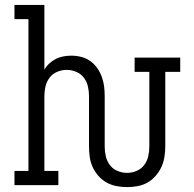

<svg xmlns="http://www.w3.org/2000/svg" viewBox="-20 -755 790 783"><path d="M498 8Q477 8 455.5 4Q434 0 415 -10.5Q396 -21 381.5 -37.5Q367 -54 358 -73.5Q349 -93 346 -114.5Q343 -136 343 -158V-363Q343 -383 338.5 -402.5Q334 -422 322 -438Q310 -454 291 -462Q272 -470 252 -470Q232 -470 213 -462Q194 -454 182 -438Q170 -422 165.5 -402.5Q161 -383 161 -363V-58H218V0H39V-58H96V-677H39V-735H161V-471Q169 -485 181 -496Q193 -507 207.5 -514.5Q222 -522 238.5 -525Q255 -528 271 -528Q291 -528 311 -523Q331 -518 347.5 -506.5Q364 -495 376 -478Q388 -461 395 -442Q402 -423 404.5 -403Q407 -383 407 -363V-158Q407 -137 411.5 -117.5Q416 -98 428 -82Q440 -66 459 -58Q478 -50 498 -50Q518 -50 537 -58Q556 -66 568 -82Q580 -98 584.5 -117.5Q589 -137 589 -158V-462H529V-520H715V-462H654V-158Q654 -136 650.5 -114.5Q647 -93 638 -73.5Q629 -54 614.5 -37.5Q600 -21 581.5 -10.5Q563 0 541.5 4Q520 8 498 8Z"/></svg>

Font: Iosevka Etoile Light
Style: Regular
Weight: 300
Designer: Belleve Invis
Foundry: Belleve Invis
Version: Version 25.0.1; ttfautohint (v1.8.4)